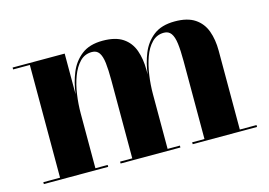

<svg xmlns="http://www.w3.org/2000/svg" viewBox="-70 -601 1025 732"><g transform="rotate(-15 442.5 -235.0)"><path d="M227.5 -460V-7.5H276V0H22V-7.5H88V-452.5H22V-460ZM512.5 -319V-7.5H561V0H325V-7.5H373V-315Q373 -357 369.8 -384.5Q366.5 -412 357 -425.5Q347.5 -439 329 -439Q300.5 -439 281.2 -419Q262 -399 250 -367Q238 -335 232.8 -297.5Q227.5 -260 227.5 -223.5L222.5 -221.5Q222.5 -258 227.8 -301Q233 -344 248.8 -382.5Q264.5 -421 296 -445.5Q327.5 -470 379.5 -470Q430 -470 459 -450.5Q488 -431 500.2 -396.8Q512.5 -362.5 512.5 -319ZM797.5 -319V-7.5H863.5V0H609.5V-7.5H658V-315Q658 -357 654.5 -384.5Q651 -412 641.2 -425.5Q631.5 -439 613 -439Q585 -439 565.5 -419Q546 -399 534.5 -367Q523 -335 517.8 -297.5Q512.5 -260 512.5 -223.5L507.5 -221.5Q507.5 -258 512.5 -301Q517.5 -344 533 -382.5Q548.5 -421 580 -445.5Q611.5 -470 664 -470Q714 -470 743.2 -450.5Q772.5 -431 785 -396.8Q797.5 -362.5 797.5 -319Z"/></g></svg>

Font: Bodoni Moda 28pt
Style: Bold
Weight: 700
Designer: Owen Earl
Foundry: indestructible type
Version: Version 2.005